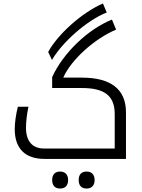

<svg xmlns="http://www.w3.org/2000/svg" viewBox="-20 -917 822 1108"><path d="M258 -617 280 -571C338 -672 480 -799 596 -845L574 -897C450 -843 312 -717 258 -617ZM236 0H707V-269C707 -403 618 -469 453 -469H345C390 -572 527 -695 650 -746L626 -804C487 -748 344 -611 281 -472V-409H453C581 -409 642 -366 642 -259V-60H233C167 -60 130 -103 130 -179C130 -210 134 -252 144 -301H83C72 -257 65 -208 65 -172C65 -59 126 0 236 0ZM327 171C355 171 373 155 373 122C373 89 354 73 327 73C301 73 281 87 281 122C281 157 301 171 327 171ZM480 171C509 171 526 153 526 122C526 91 509 73 480 73C451 73 434 89 434 122C434 155 451 171 480 171Z"/></svg>

Font: Noto Kufi Arabic Light
Style: Regular
Weight: 300
Designer: Monotype Design Team, David Williams, Khaled Hosny
Foundry: Google LLC
Version: Version 2.109